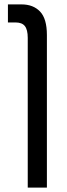

<svg xmlns="http://www.w3.org/2000/svg" viewBox="-20 -612 306 872"><path d="M106 240V-440Q106 -477 93 -493.5Q80 -510 51 -510H16V-592H78Q131 -592 162 -559.5Q193 -527 193 -453V240Z"/></svg>

Font: Noto Sans Hebrew SemiCondensed
Style: Regular
Weight: 400
Width: 4
Designer: Monotype Design Team
Foundry: Monotype Imaging Inc.
Version: Version 2.004; ttfautohint (v1.8.4.7-5d5b)